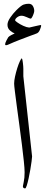

<svg xmlns="http://www.w3.org/2000/svg" viewBox="-20 -1016 250 1040"><path d="M153.8 -168.5Q153.8 -161.6 151.1 -142.1Q148.4 -122.6 144.3 -97.7Q140.1 -72.8 135 -49.6Q129.9 -26.4 125 -11Q120.1 4.4 116.2 4.4Q104 4.4 104 -7.3Q104 -10.3 108.6 -30.8Q113.3 -51.3 113.3 -83Q113.3 -103 109.1 -142.8Q105 -182.6 98.6 -233.4Q92.3 -284.2 85 -337.6Q77.6 -391.1 71.3 -438.7Q64.9 -486.3 60.8 -519.8Q56.6 -553.2 56.6 -563Q56.6 -579.1 61.5 -601.6Q66.4 -624 73.2 -646Q80.1 -668 87.2 -683.3Q94.2 -698.7 98.6 -700.2Q101.6 -695.8 104 -675.3Q106.4 -654.8 106.4 -643.6V-603ZM203.1 -876.5Q203.1 -872.6 196.3 -855Q189.5 -837.4 175.3 -833.5Q167 -831.1 141.4 -821Q115.7 -811 86.9 -800.3Q52.7 -787.1 35.6 -779.1Q18.6 -771 13.2 -771Q7.8 -771 7.8 -776.9Q7.8 -782.2 14.6 -796.1Q21.5 -810.1 24.9 -814.5Q28.8 -819.3 41.5 -826.2Q54.2 -833 59.6 -835Q48.8 -838.4 34.7 -850.3Q20.5 -862.3 20.5 -881.8Q20.5 -898.9 35.6 -920.9Q50.8 -942.9 67.4 -959.5Q94.7 -986.8 107.9 -991.2Q121.1 -995.6 135.3 -995.6Q150.9 -995.6 158.2 -983.2Q165.5 -970.7 165.5 -956.5Q165.5 -951.7 162.1 -941.7Q158.7 -931.6 154.1 -923.3Q149.4 -915 146.5 -915Q141.6 -915 125.2 -922.9Q108.9 -930.7 96.2 -930.7Q84 -930.7 73 -922.4Q62 -914.1 62 -905.8Q62 -902.8 75.2 -893.6Q88.4 -884.3 106.4 -876Q124.5 -867.7 138.2 -866.7Q155.3 -871.1 175 -875.2Q194.8 -879.4 198.7 -880.4Q203.1 -881.3 203.1 -876.5Z"/></svg>

Font: Scheherazade New
Style: Regular
Weight: 400
Designer: SIL International
Foundry: SIL International
Version: Version 4.000